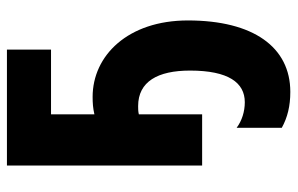

<svg xmlns="http://www.w3.org/2000/svg" viewBox="-168 -420 837 540"><g transform="rotate(-90 250.0 -150.5)"><path d="M261 248C387 248 462 144 462 -40C462 -209 363 -308 247 -308C230 -308 215 -307 198 -303V-425H380V-549H54V0H198V-178C206 -180 214 -180 221 -180C290 -180 321 -125 321 -34C321 74 287 120 232 120C206 120 180 112 160 97V224C189 240 221 248 261 248Z"/></g></svg>

Font: Noto Sans Mono ExtraCondensed ExtraBold
Style: Regular
Weight: 800
Width: 2
Designer: Monotype Design Team
Foundry: Monotype Imaging Inc.
Version: Version 2.014